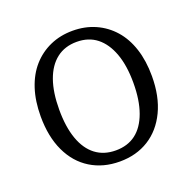

<svg xmlns="http://www.w3.org/2000/svg" viewBox="-100 -620 732 730"><g transform="rotate(-20 266.0 -254.5)"><path d="M491 -254Q491 -172 462.5 -112.5Q434 -53 383.5 -21.5Q333 10 266 10Q199 10 148 -21.5Q97 -53 69 -112.5Q41 -172 41 -254Q41 -316 57 -365Q73 -414 103 -448Q133 -482 174.5 -500.5Q216 -519 266 -519Q316 -519 357.5 -500.5Q399 -482 429 -448Q459 -414 475 -365Q491 -316 491 -254ZM116 -254Q116 -184 133.5 -135Q151 -86 184.5 -60.5Q218 -35 266 -35Q314 -35 347 -60Q380 -85 398 -134.5Q416 -184 416 -254Q416 -324 398 -373Q380 -422 347 -448Q314 -474 266 -474Q218 -474 184.5 -448Q151 -422 133.5 -373Q116 -324 116 -254Z"/></g></svg>

Font: Roboto Serif 28pt Condensed Light
Style: Regular
Weight: 300
Width: 3
Designer: Greg Gazdowicz
Foundry: Commercial Type
Version: Version 1.008